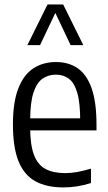

<svg xmlns="http://www.w3.org/2000/svg" viewBox="-20 -828 483 858"><path d="M263.2 9.5Q187.9 9.5 137.9 -18.1Q87.8 -45.7 62.8 -107.4Q37.8 -169.1 37.8 -272.1Q37.8 -371.7 62 -433.2Q86.1 -494.7 129.4 -522.8Q172.6 -550.8 230.1 -550.8Q286.6 -550.8 327.2 -522.9Q367.7 -495 389.5 -433.3Q411.2 -371.7 411.2 -270.5V-245.2H90.7V-299.1H351.3L338.4 -288.1Q338.4 -369.7 324.9 -414.6Q311.3 -459.4 286.9 -476.9Q262.5 -494.4 229.8 -494.4Q196.6 -494.4 170.7 -476.9Q144.7 -459.4 129.7 -414.6Q114.8 -369.7 114.8 -288.1V-259Q114.8 -181.1 131.6 -136.4Q148.4 -91.8 182.9 -73.1Q217.4 -54.4 271.1 -54.4Q296.6 -54.4 324.5 -59.3Q352.4 -64.3 386.5 -74.4V-10Q352.3 0.5 322.6 5Q292.9 9.5 263.2 9.5ZM102.3 -626.3 192.3 -808H262.3L352.3 -626.3H295.6L221.5 -782.4H233.1L159 -626.3Z"/></svg>

Font: Encode Sans Condensed Thin
Style: Regular
Weight: 100
Width: 3
Designer: Multiple Designers
Foundry: Impallari Type
Version: Version 3.002